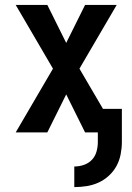

<svg xmlns="http://www.w3.org/2000/svg" viewBox="-20 -540 540 783"><path d="M283 223V139Q303 139 322 132.5Q341 126 354.5 112Q368 98 373.5 78.5Q379 59 379 39V0H327L250 -155L173 0H44L196 -260L44 -520H173L250 -365L327 -520H456L304 -260L400 -96H477V39Q477 64 472 89.5Q467 115 455 137Q443 159 424 176.5Q405 194 382 204.5Q359 215 333.5 219Q308 223 283 223Z"/></svg>

Font: Iosevka Fixed
Style: Bold
Weight: 700
Monospace: yes
Designer: Belleve Invis
Foundry: Belleve Invis
Version: Version 32.3.0